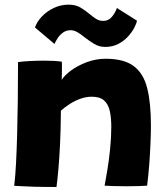

<svg xmlns="http://www.w3.org/2000/svg" viewBox="-20 -776 705 804"><path d="M216.5 7Q199.5 7 174.5 6.8Q149.5 6.5 123.5 6Q103.5 5 76.5 4Q49.5 3 39.5 2Q44.5 -39.5 47.2 -93.8Q50 -148 51.8 -213.5Q53.5 -279 54.5 -355Q55.5 -431 55.5 -516Q76.5 -519 106 -520.5Q135.5 -522 164.5 -522Q185.5 -522 205 -521Q224.5 -520 239 -517.5Q239.5 -513.5 239.5 -500Q239.5 -486.5 239.2 -470.2Q239 -454 238.5 -441.5Q249.5 -460 277.5 -480.8Q305.5 -501.5 343.8 -515.8Q382 -530 422.5 -530Q499 -530 540 -499.2Q581 -468.5 596.5 -406.5Q612 -344.5 612 -250.5Q612 -219.5 610.2 -176.8Q608.5 -134 605 -87.5Q601.5 -41 596 1.5Q584.5 2.5 560.5 3.2Q536.5 4 509.5 4Q481 4 455.2 3.2Q429.5 2.5 418 1.5Q422.5 -21.5 429.2 -62Q436 -102.5 441 -151Q446 -199.5 446 -244.5Q446 -282.5 439.8 -311Q433.5 -339.5 416 -355.2Q398.5 -371 364.5 -371Q340 -371 316 -362.2Q292 -353.5 271.2 -340Q250.5 -326.5 235 -312.5Q234.5 -235 231.5 -173.5Q228.5 -112 224.5 -66.8Q220.5 -21.5 216.5 7ZM126.5 -661Q134.5 -685 155.2 -706.8Q176 -728.5 205 -742.5Q234 -756.5 267.5 -756.5Q296.5 -756.5 316.8 -744.5Q337 -732.5 353.5 -718.5Q367.5 -706.5 381.5 -697.5Q395.5 -688.5 412.5 -688.5Q434.5 -688.5 448.8 -705.8Q463 -723 469.5 -742.5L553.5 -689.5Q551.5 -677 541.8 -658.8Q532 -640.5 515.2 -622.2Q498.5 -604 474.8 -591.8Q451 -579.5 420.5 -579.5Q395 -579.5 373.8 -592.5Q352.5 -605.5 334 -620Q319 -632.5 304.5 -641Q290 -649.5 276 -649.5Q257 -649.5 243 -639Q229 -628.5 220.5 -614.8Q212 -601 208 -592Z"/></svg>

Font: Grandstander Thin ExtraBold
Style: Regular
Weight: 800
Version: Version 1.200